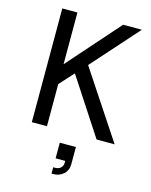

<svg xmlns="http://www.w3.org/2000/svg" viewBox="-139 -787 895 1140"><g transform="rotate(15 309.0 -217.0)"><path d="M192 0H99V-699H192V-381L473 -699H588L334 -414L608 0H497L271 -346L192 -259ZM291 171V75H390V180Q390 219 364 242Q338 265 300 265H291V226H302Q324 226 337 214Q350 202 350 182V171Z"/></g></svg>

Font: Fragment Mono SC
Style: Regular
Weight: 400
Monospace: yes
Designer: Wei Huang based on Nimbus Sans by URW Studio, based on Helvetica by Max Miedinger.
Foundry: Wei Huang
Version: Version 1.012; ttfautohint (v1.8.4.7-5d5b)